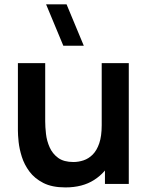

<svg xmlns="http://www.w3.org/2000/svg" viewBox="-20 -822 666 858"><path d="M263 -617.5 186 -802.5H277.5L354.5 -617.5ZM272.5 15.5Q212.5 15.5 173.5 -4.5Q134.5 -24.5 111.5 -55.5Q88.5 -86.5 77.5 -121.5Q66.5 -156.5 63.2 -187.8Q60 -219 60 -238.5V-540H182V-280Q182 -255 185.5 -223.8Q189 -192.5 201.8 -163.8Q214.5 -135 239.8 -116.5Q265 -98 308 -98Q331 -98 353.5 -105.5Q376 -113 394.2 -131.2Q412.5 -149.5 423.5 -181.5Q434.5 -213.5 434.5 -262.5L506 -232Q506 -163 479.2 -107Q452.5 -51 400.5 -17.8Q348.5 15.5 272.5 15.5ZM449 0V-167.5H434.5V-540H555.5V0Z"/></svg>

Font: Manrope ExtraLight
Style: Bold
Weight: 700
Version: Version 4.504